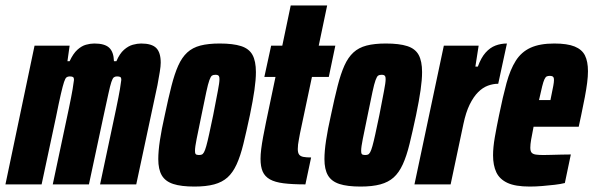

<svg xmlns="http://www.w3.org/2000/svg" viewBox="-39 -678 2182 706"><path d="M-19 0 88 -510H217L209 -453H217Q230 -481 245.5 -495Q261 -509 277 -513.5Q293 -518 308 -518Q346 -518 362.5 -502.5Q379 -487 380 -453H389Q401 -481 417 -495Q433 -509 449.5 -513.5Q466 -518 480 -518Q519 -518 535.5 -501.5Q552 -485 552 -447Q552 -435 548.5 -413.5Q545 -392 540 -365L462 0H329L388 -278Q398 -326 402 -350Q406 -374 407 -384Q407 -393 403 -395Q399 -397 391 -397Q384 -397 379.5 -393.5Q375 -390 370.5 -376.5Q366 -363 359.5 -333Q353 -303 341 -248L288 0H155L214 -278Q224 -326 228 -350Q232 -374 233 -384Q233 -393 229 -395Q225 -397 217 -397Q210 -397 205.5 -393.5Q201 -390 196.5 -376.5Q192 -363 185 -333Q178 -303 167 -248L114 0Z M676 8Q627 8 598 -1.5Q569 -11 556 -33Q543 -55 543 -93Q543 -122 549 -162Q555 -202 567 -255Q580 -317 591.5 -362Q603 -407 616.5 -437Q630 -467 649.5 -485Q669 -503 698 -510.5Q727 -518 769 -518Q818 -518 847.5 -508.5Q877 -499 889.5 -476Q902 -453 902 -413Q902 -385 896.5 -346.5Q891 -308 880 -255Q867 -194 856 -149Q845 -104 831 -73.5Q817 -43 797.5 -25.5Q778 -8 748.5 0Q719 8 676 8ZM692 -108Q698 -108 702.5 -109.5Q707 -111 711 -118Q715 -125 719.5 -141Q724 -157 730 -184.5Q736 -212 745 -255Q756 -313 762 -343.5Q768 -374 768 -387Q768 -395 766 -398Q764 -401 761 -402Q758 -403 753 -403Q745 -403 740.5 -400Q736 -397 731 -383.5Q726 -370 719.5 -339.5Q713 -309 702 -255Q690 -197 684 -167Q678 -137 678 -124Q678 -116 679.5 -113Q681 -110 684.5 -109Q688 -108 692 -108Z M1084 0Q1036 0 1004 -4Q972 -8 953.5 -18.5Q935 -29 927 -47Q919 -65 919 -94Q919 -110 921.5 -130Q924 -150 928.5 -174.5Q933 -199 939 -228L974 -395H933L958 -510H999L1030 -658H1164L1133 -510H1194L1170 -395H1108L1064 -187Q1062 -175 1060 -165Q1058 -155 1057 -146.5Q1056 -138 1056 -130Q1056 -116 1061 -109.5Q1066 -103 1077 -101Q1088 -99 1105 -99Z M1287 8Q1238 8 1209 -1.5Q1180 -11 1167 -33Q1154 -55 1154 -93Q1154 -122 1160 -162Q1166 -202 1178 -255Q1191 -317 1202.5 -362Q1214 -407 1227.5 -437Q1241 -467 1260.5 -485Q1280 -503 1309 -510.5Q1338 -518 1380 -518Q1429 -518 1458.5 -508.5Q1488 -499 1500.5 -476Q1513 -453 1513 -413Q1513 -385 1507.5 -346.5Q1502 -308 1491 -255Q1478 -194 1467 -149Q1456 -104 1442 -73.5Q1428 -43 1408.5 -25.5Q1389 -8 1359.5 0Q1330 8 1287 8ZM1303 -108Q1309 -108 1313.5 -109.5Q1318 -111 1322 -118Q1326 -125 1330.5 -141Q1335 -157 1341 -184.5Q1347 -212 1356 -255Q1367 -313 1373 -343.5Q1379 -374 1379 -387Q1379 -395 1377 -398Q1375 -401 1372 -402Q1369 -403 1364 -403Q1356 -403 1351.5 -400Q1347 -397 1342 -383.5Q1337 -370 1330.5 -339.5Q1324 -309 1313 -255Q1301 -197 1295 -167Q1289 -137 1289 -124Q1289 -116 1290.5 -113Q1292 -110 1295.5 -109Q1299 -108 1303 -108Z M1485 0 1593 -510H1721L1709 -433H1718Q1730 -466 1746.5 -484.5Q1763 -503 1783 -510.5Q1803 -518 1825 -518L1793 -370Q1774 -370 1755 -363Q1736 -356 1719 -339Q1702 -322 1688 -293.5Q1674 -265 1665 -222L1618 0Z M1909 8Q1856 8 1827 -5.5Q1798 -19 1786 -44.5Q1774 -70 1774 -107Q1774 -136 1780.5 -173.5Q1787 -211 1796 -254Q1810 -323 1823.5 -372.5Q1837 -422 1857.5 -454.5Q1878 -487 1912 -502.5Q1946 -518 1999 -518Q2047 -518 2074 -507Q2101 -496 2112 -474Q2123 -452 2123 -416Q2123 -397 2120 -373.5Q2117 -350 2111.5 -321Q2106 -292 2098 -254L2089 -212H1923Q1917 -182 1914 -164.5Q1911 -147 1911 -135Q1911 -122 1916 -116.5Q1921 -111 1932 -109.5Q1943 -108 1959 -108Q1968 -108 1986 -108.5Q2004 -109 2025 -109.5Q2046 -110 2060 -110L2038 -5Q2022 -1 2000.5 1.5Q1979 4 1955 6Q1931 8 1909 8ZM1943 -310H1985L1988 -325Q1993 -349 1995.5 -362.5Q1998 -376 1998 -384Q1998 -391 1996 -394Q1994 -397 1990.5 -398Q1987 -399 1982 -399Q1976 -399 1971.5 -397Q1967 -395 1963 -386.5Q1959 -378 1954.5 -360Q1950 -342 1943 -310Z"/></svg>

Font: Saira ExtraCondensed Black
Style: Italic
Weight: 900
Width: 2
Italic angle: -12°
Designer: Hector Gatti with collaboration of the Omnibus-Type team
Foundry: Omnibus-Type
Version: Version 1.101